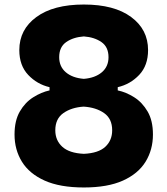

<svg xmlns="http://www.w3.org/2000/svg" viewBox="-20 -809 735 844"><path d="M348.6 -789.1Q482.4 -789.1 556.6 -734.1Q630.9 -679.2 630.9 -588.9Q630.9 -521 591.8 -479.7Q552.7 -438.5 497.6 -425.8V-411.6Q534.7 -403.8 570.1 -381.3Q605.5 -358.9 628.9 -318.8Q652.3 -278.8 652.3 -217.8Q652.3 -150.9 619.9 -98.1Q587.4 -45.4 520.3 -15.1Q453.1 15.1 348.6 15.1Q243.7 15.1 176.3 -15.1Q108.9 -45.4 76.4 -98.1Q43.9 -150.9 43.9 -217.8Q43.9 -278.8 67.1 -318.8Q90.3 -358.9 126 -381.3Q161.6 -403.8 197.8 -411.6V-425.8Q143.1 -438.5 104 -479.7Q64.9 -521 64.9 -588.9Q64.9 -679.2 139.9 -734.1Q214.8 -789.1 348.6 -789.1ZM348.6 -648.9Q301.8 -645.5 271 -624Q240.2 -602.5 240.2 -557.6Q240.2 -516.1 269.5 -491.2Q298.8 -466.3 348.6 -462.4Q397.9 -466.3 427.5 -491.2Q457 -516.1 457 -557.6Q457 -602.5 426 -624Q395 -645.5 348.6 -648.9ZM347.7 -340.3Q294.4 -336.9 258.8 -312Q223.1 -287.1 223.1 -236.3Q223.1 -191.9 253.9 -163.8Q284.7 -135.7 348.6 -132.8Q412.6 -135.7 442.9 -163.8Q473.1 -191.9 473.1 -236.3Q473.1 -287.1 437.5 -312Q401.9 -336.9 347.7 -340.3Z"/></svg>

Font: Pinar DS2-Bold
Style: Regular
Weight: 700
Designer: Amin Abedi
Version: Version 2.000